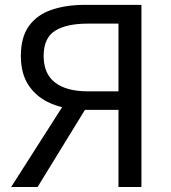

<svg xmlns="http://www.w3.org/2000/svg" viewBox="-20 -753 690 773"><path d="M457 0V-310.8H305.7Q238.7 -313.6 183.8 -337Q129 -360.4 96.5 -407.5Q64 -454.7 64 -527.7Q64 -603.7 96.8 -648.8Q129.6 -693.9 187.9 -713.6Q246.2 -733.4 320.3 -733.4H549.4V0ZM333.7 -385.3H457V-657.9H333.7Q247.7 -657.9 201.7 -629.1Q155.7 -600.2 155.7 -527.7Q155.7 -456.2 201.7 -420.7Q247.7 -385.3 333.7 -385.3ZM24.8 0 264.4 -375.3 337.2 -335.4 131.2 0Z"/></svg>

Font: Noto Sans KR Thin
Style: Regular
Weight: 100
Designer: Ryoko NISHIZUKA 西塚涼子 (kana, bopomofo & ideographs); Paul D. Hunt (Latin, Greek & Cyrillic); Sandoll Communications 산돌커뮤니
Foundry: Adobe
Version: Version 2.004-H2;hotconv 1.0.118;makeotfexe 2.5.65603